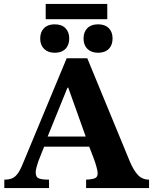

<svg xmlns="http://www.w3.org/2000/svg" viewBox="-20 -959 789 979"><path d="M230 0H2V-43Q28 -43 44.5 -51Q61 -59 74.5 -80Q88 -101 103 -140L320 -662H425L641 -138Q661 -90 683.5 -66.5Q706 -43 740 -43V0H419V-43Q438 -43 458 -48Q478 -53 478 -75Q478 -86 472 -108Q466 -130 458 -151L435 -211H205L176 -138Q172 -125 167 -109Q162 -93 162 -80Q162 -56 177.5 -49.5Q193 -43 230 -43ZM223 -263H417L328 -512H324ZM259 -690Q225 -690 205 -709.5Q185 -729 185 -762Q185 -796 204.5 -815.5Q224 -835 259 -835Q294 -835 313.5 -815.5Q333 -796 333 -763Q333 -729 313.5 -709.5Q294 -690 259 -690ZM480 -690Q446 -690 426 -709.5Q406 -729 406 -762Q406 -796 425.5 -815.5Q445 -835 480 -835Q515 -835 534.5 -815.5Q554 -796 554 -763Q554 -729 534.5 -709.5Q515 -690 480 -690ZM527 -861H213V-939H527Z"/></svg>

Font: STIX Two Text
Style: Bold
Weight: 700
Designer: Ross Mills, John Hudson & Paul Hanslow, Tiro Typeworks Ltd; with prior portions MicroPress Inc., and Coen Hoffman.
Foundry: Tiro Typeworks Ltd
Version: Version 2.13 b171